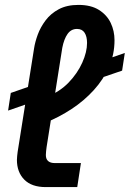

<svg xmlns="http://www.w3.org/2000/svg" viewBox="-20 -763 529 783"><path d="M13 -312 24 -384 116 -416 105 -344ZM338 -427 339 -495 489 -547 478 -475ZM167 0Q109 0 79 -30.5Q49 -61 49 -111Q49 -119 50 -127Q51 -135 52 -144L119 -566Q123 -592 134 -622Q145 -652 166 -680Q187 -708 220 -725.5Q253 -743 300 -743Q351 -743 383.5 -722.5Q416 -702 431.5 -669.5Q447 -637 447 -599Q447 -541 424.5 -490Q402 -439 362.5 -395.5Q323 -352 272 -318.5Q221 -285 164 -262L172 -369Q224 -389 260 -426.5Q296 -464 315.5 -507.5Q335 -551 335 -588Q335 -614 325 -629.5Q315 -645 294 -645Q270 -645 255.5 -624.5Q241 -604 234 -568L170 -163Q169 -156 168 -146.5Q167 -137 167 -131Q167 -114 176.5 -106Q186 -98 203 -98H310L295 0Z"/></svg>

Font: MuseoModerno Medium
Style: Italic
Weight: 500
Italic angle: -9°
Designer: Pablo Cosgaya, Héctor Gatti, Marcela Romero, and the Authors of The MuseoModerno Project.
Foundry: Omnibus-Type Team
Version: Version 1.003